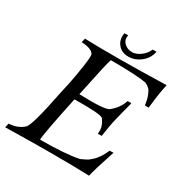

<svg xmlns="http://www.w3.org/2000/svg" viewBox="-189 -992 1097 1142"><g transform="rotate(30 359.5 -421.0)"><path d="M711 -698Q696 -637 685 -529H659Q656 -551 652 -567.5Q648 -584 642.5 -596Q637 -608 633.5 -615.5Q630 -623 622.5 -629Q615 -635 612.5 -637.5Q610 -640 601 -644Q592 -648 591 -649Q519 -661 349 -661Q340 -643 288 -392Q469 -386 491 -407Q538 -445 555 -495Q556 -498 557 -500Q578 -502 582 -499Q583 -499 578.5 -482.5Q574 -466 565.5 -433Q557 -400 551 -375Q544 -347 538 -314Q532 -281 530 -263Q528 -245 527 -244L501 -243Q501 -257 501.5 -269.5Q502 -282 495.5 -299.5Q489 -317 475 -336Q461 -354 278 -351Q217 -61 221 -41Q392 -41 484 -60Q485 -61 494.5 -65Q504 -69 507.5 -71Q511 -73 521 -78Q531 -83 536.5 -88Q542 -93 551 -100.5Q560 -108 567 -116.5Q574 -125 582 -136Q590 -147 597.5 -161Q605 -175 612 -191L638 -192Q590 -47 580 -1Q365 -9 4 -1L11 -30Q72 -33 111 -69Q137 -93 186 -340Q193 -370 204 -422.5Q215 -475 226 -549Q237 -623 231 -635Q215 -664 145 -667L152 -695Q357 -688 711 -698ZM339 -840 364 -841Q357 -809 378.5 -787Q400 -765 434 -765Q460 -765 489.5 -786Q519 -807 533 -840H559Q551 -794 512.5 -762.5Q474 -731 427 -731Q381 -731 355.5 -763Q330 -795 339 -840Z"/></g></svg>

Font: GFS Artemisia
Style: Italic
Weight: 400
Italic angle: -12°
Designer: Takis Katsoulidis and George D. Matthiopoulos
Foundry: George Matthiopoulos and Takis Katsoulidis
Version: Version 1.0